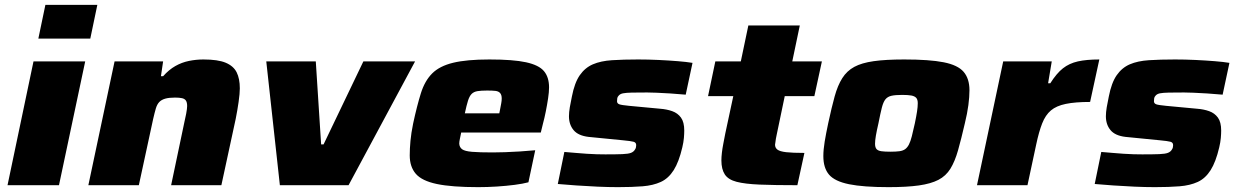

<svg xmlns="http://www.w3.org/2000/svg" viewBox="-20 -763 5108 791"><path d="M138 -604 167 -743H381L352 -604ZM11 0 118 -510H331L223 0Z M344 0 452 -510H652L643 -449H652Q676 -476 702.5 -491Q729 -506 758.5 -512Q788 -518 818 -518Q878 -518 910 -504.5Q942 -491 955 -465Q968 -439 968 -399Q968 -378 963 -343Q958 -308 951 -273L892 0H685L739 -257Q743 -273 747 -294.5Q751 -316 751 -326Q751 -341 746 -348.5Q741 -356 730 -358.5Q719 -361 701 -361Q676 -361 660.5 -356.5Q645 -352 636 -342.5Q627 -333 622 -316Q617 -299 611 -273L552 0Z M1133 0 1077 -510H1281L1303 -168H1313L1477 -510H1690L1416 0Z M1950 8Q1841 8 1779.5 -5Q1718 -18 1693 -47Q1668 -76 1668 -123Q1668 -150 1671 -182.5Q1674 -215 1682 -254Q1698 -328 1714 -379Q1730 -430 1760.5 -460.5Q1791 -491 1847 -504.5Q1903 -518 1996 -518Q2094 -518 2147 -506.5Q2200 -495 2221 -470Q2242 -445 2242 -403Q2242 -384 2238 -357.5Q2234 -331 2228.5 -303.5Q2223 -276 2217 -254L2208 -217H1880Q1877 -202 1874.5 -190.5Q1872 -179 1872 -171Q1873 -156 1884 -148Q1895 -140 1925 -137.5Q1955 -135 2010 -135Q2032 -135 2060.5 -136Q2089 -137 2121.5 -139Q2154 -141 2185 -144L2157 -12Q2135 -6 2100.5 -1.5Q2066 3 2027 5.5Q1988 8 1950 8ZM1895 -296H2037L2040 -311Q2043 -327 2045 -337.5Q2047 -348 2047 -357Q2047 -372 2040.5 -379.5Q2034 -387 2021.5 -388.5Q2009 -390 1987 -390Q1962 -390 1947 -387.5Q1932 -385 1923 -376Q1914 -367 1908 -348Q1902 -329 1895 -296Z M2526 8Q2487 8 2442 6Q2397 4 2354.5 1Q2312 -2 2278 -5L2305 -137Q2329 -135 2352.5 -133Q2376 -131 2397.5 -129.5Q2419 -128 2438.5 -127.5Q2458 -127 2474 -127Q2519 -127 2544 -128Q2569 -129 2580 -133.5Q2591 -138 2596 -147Q2599 -151 2600 -156Q2601 -161 2601 -165Q2601 -176 2590 -179Q2579 -182 2547 -185L2405 -199Q2362 -204 2343 -227Q2324 -250 2324 -284Q2324 -300 2327.5 -321Q2331 -342 2336 -365Q2347 -422 2368.5 -453Q2390 -484 2422.5 -498Q2455 -512 2501.5 -515Q2548 -518 2609 -518Q2650 -518 2692.5 -516Q2735 -514 2772 -511Q2809 -508 2833 -504L2805 -373Q2773 -376 2741.5 -378Q2710 -380 2684.5 -381Q2659 -382 2646 -382Q2607 -382 2583 -381.5Q2559 -381 2546.5 -378.5Q2534 -376 2528 -368Q2524 -364 2523 -358Q2522 -352 2522 -346Q2522 -337 2531 -333.5Q2540 -330 2572 -327L2700 -315Q2727 -313 2749.5 -305Q2772 -297 2785.5 -278.5Q2799 -260 2799 -225Q2799 -212 2797.5 -194.5Q2796 -177 2791 -156Q2777 -96 2755.5 -62Q2734 -28 2702.5 -13.5Q2671 1 2627.5 4.5Q2584 8 2526 8Z M3265 0Q3171 0 3110 -2.5Q3049 -5 3014.5 -14Q2980 -23 2966 -44.5Q2952 -66 2952 -102Q2952 -116 2954 -133.5Q2956 -151 2960 -171.5Q2964 -192 2968 -213L3001 -367H2897L2927 -510H3032L3063 -658H3275L3244 -510H3366L3335 -367H3213L3180 -209Q3178 -200 3176.5 -191.5Q3175 -183 3174.5 -177Q3174 -171 3173 -167Q3173 -154 3183 -146.5Q3193 -139 3219 -136Q3245 -133 3294 -133Z M3641 8Q3537 8 3478 -4Q3419 -16 3395.5 -43.5Q3372 -71 3372 -120Q3372 -146 3377.5 -179.5Q3383 -213 3392 -255Q3406 -320 3418.5 -365.5Q3431 -411 3450 -441Q3469 -471 3499.5 -487.5Q3530 -504 3579.5 -511Q3629 -518 3705 -518Q3809 -518 3867.5 -506.5Q3926 -495 3950 -467Q3974 -439 3974 -391Q3974 -364 3969.5 -330Q3965 -296 3955 -255Q3940 -190 3927 -144Q3914 -98 3895.5 -68Q3877 -38 3846 -22Q3815 -6 3765.5 1Q3716 8 3641 8ZM3648 -138Q3671 -138 3685.5 -140Q3700 -142 3709 -148.5Q3718 -155 3724.5 -167.5Q3731 -180 3736.5 -201.5Q3742 -223 3749 -255Q3755 -284 3758 -303.5Q3761 -323 3761 -338Q3761 -353 3754.5 -360Q3748 -367 3734.5 -369.5Q3721 -372 3697 -372Q3669 -372 3653 -368.5Q3637 -365 3628 -354Q3619 -343 3613 -319.5Q3607 -296 3599 -255Q3592 -225 3588.5 -204.5Q3585 -184 3585 -171Q3585 -156 3591 -149Q3597 -142 3611 -140Q3625 -138 3648 -138Z M4005 0 4113 -510H4313L4298 -420H4307Q4333 -461 4359 -481.5Q4385 -502 4420.5 -510Q4456 -518 4509 -518L4471 -343Q4410 -343 4371 -335Q4332 -327 4309.5 -308Q4287 -289 4273.5 -254.5Q4260 -220 4249 -168L4213 0Z M4738 8Q4699 8 4654 6Q4609 4 4566.5 1Q4524 -2 4490 -5L4517 -137Q4541 -135 4564.5 -133Q4588 -131 4609.5 -129.5Q4631 -128 4650.5 -127.5Q4670 -127 4686 -127Q4731 -127 4756 -128Q4781 -129 4792 -133.5Q4803 -138 4808 -147Q4811 -151 4812 -156Q4813 -161 4813 -165Q4813 -176 4802 -179Q4791 -182 4759 -185L4617 -199Q4574 -204 4555 -227Q4536 -250 4536 -284Q4536 -300 4539.5 -321Q4543 -342 4548 -365Q4559 -422 4580.5 -453Q4602 -484 4634.5 -498Q4667 -512 4713.5 -515Q4760 -518 4821 -518Q4862 -518 4904.5 -516Q4947 -514 4984 -511Q5021 -508 5045 -504L5017 -373Q4985 -376 4953.5 -378Q4922 -380 4896.5 -381Q4871 -382 4858 -382Q4819 -382 4795 -381.5Q4771 -381 4758.5 -378.5Q4746 -376 4740 -368Q4736 -364 4735 -358Q4734 -352 4734 -346Q4734 -337 4743 -333.5Q4752 -330 4784 -327L4912 -315Q4939 -313 4961.5 -305Q4984 -297 4997.5 -278.5Q5011 -260 5011 -225Q5011 -212 5009.5 -194.5Q5008 -177 5003 -156Q4989 -96 4967.5 -62Q4946 -28 4914.5 -13.5Q4883 1 4839.5 4.5Q4796 8 4738 8Z"/></svg>

Font: Saira Expanded ExtraBold
Style: Italic
Weight: 800
Width: 7
Italic angle: -12°
Designer: Hector Gatti with collaboration of the Omnibus-Type team
Foundry: Omnibus-Type
Version: Version 1.101